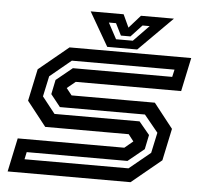

<svg xmlns="http://www.w3.org/2000/svg" viewBox="-51 -751 851 804"><g transform="rotate(5 375.0 -349.0)"><path d="M10 0 40 -141.5H488L523.5 -171L501.5 -199.5H150.5L69.5 -302.5L98 -437L223 -540H734.5L704.5 -398.5H261.5L226 -369.5L249 -340.5H599L680 -237.5L651.5 -103L526.5 0ZM76 -57H513L602 -130L620.5 -216L562 -287.5H204.5L164 -338.5L176.5 -399L244.5 -454.5H662L669 -485.5H237.5L148.5 -412L130 -326L184.5 -257H542L586.5 -203.5L574 -143L506 -87.5H82.5ZM380 -556 298 -698H436.5L461.5 -644L509.5 -698H648L506 -556ZM414 -591H484.5L549.5 -658H519.5L473 -608H433L408 -658H378Z"/></g></svg>

Font: Tourney Expanded SemiBold
Style: Italic
Weight: 600
Width: 7
Italic angle: -12°
Designer: Tyler Finck
Foundry: Etcetera Type Co
Version: Version 1.010; ttfautohint (v1.8.3)